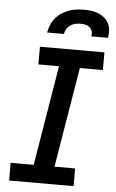

<svg xmlns="http://www.w3.org/2000/svg" viewBox="-62 -997 625 1038"><g transform="rotate(5 250.0 -477.5)"><path d="M28 0V-96H153L243 -639H131V-735H481V-639H356L266 -96H378V0ZM163 -815Q167 -836 175 -856Q183 -876 197 -893Q211 -910 230 -922.5Q249 -935 269.5 -942.5Q290 -950 310.5 -952.5Q331 -955 352 -955Q372 -955 392 -952.5Q412 -950 430 -942.5Q448 -935 462.5 -922.5Q477 -910 486 -893Q495 -876 496 -855.5Q497 -835 494 -815H403Q406 -829 402.5 -842Q399 -855 389 -863.5Q379 -872 366 -875Q353 -878 339 -878Q325 -878 311 -875Q297 -872 284.5 -863.5Q272 -855 264 -842Q256 -829 254 -815Z"/></g></svg>

Font: Iosevka Curly Slab Oblique
Style: Bold
Weight: 700
Italic angle: -9°
Monospace: yes
Designer: Belleve Invis
Foundry: Belleve Invis
Version: Version 11.1.0; ttfautohint (v1.8.3)